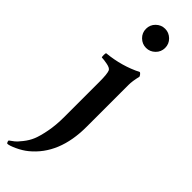

<svg xmlns="http://www.w3.org/2000/svg" viewBox="-307 -648 858 858"><g transform="rotate(45 121.5 -219.0)"><path d="M-13.7 197.3Q2 185.5 9.3 180.2Q16.6 174.8 34.2 152.8Q51.8 130.9 61.5 107.4Q71.3 84 79.6 41.5Q87.9 -1 87.9 -52.7V-275.4Q87.9 -325.2 81.1 -340.8Q76.2 -350.6 54.2 -355Q32.2 -359.4 18.6 -359.4Q16.6 -361.3 16.6 -373.5Q16.6 -385.7 19.5 -386.7Q109.4 -395.5 184.6 -433.6Q188.5 -432.6 193.4 -426.3Q198.2 -419.9 198.2 -417Q189.5 -381.8 189.5 -356.4V-308.6V-91.8Q189.5 81.1 83 168Q61.5 185.5 32.7 198.7Q3.9 211.9 -7.8 211.9Q-13.7 207 -13.7 197.3ZM85.4 -546.9Q67.4 -564.5 67.4 -589.8Q67.4 -615.2 85.4 -632.8Q103.5 -650.4 127.9 -650.4Q152.3 -650.4 170.4 -632.8Q188.5 -615.2 188.5 -589.8Q188.5 -564.5 170.4 -546.9Q152.3 -529.3 127.9 -529.3Q103.5 -529.3 85.4 -546.9Z"/></g></svg>

Font: Crimson
Style: Semibold
Weight: 600
Version: Version 0.8